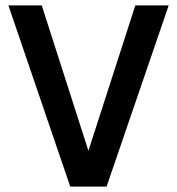

<svg xmlns="http://www.w3.org/2000/svg" viewBox="-20 -688 654 708"><path d="M239 0 11 -668H134L306 -132L479 -668H602L373 0Z"/></svg>

Font: Atkinson Hyperlegible Next Medium
Style: Regular
Weight: 500
Designer: Elliott Scott, Megan Eiswerth, Linus Boman, Theodore Petrosky, Letters from Sweden
Foundry: Applied Design Works, Letters from Sweden
Version: Version 2.001